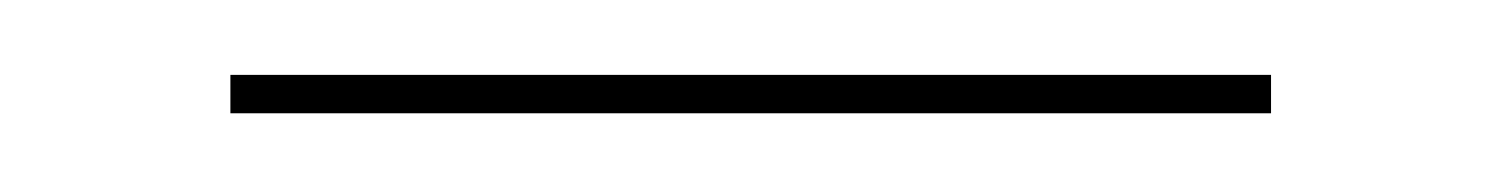

<svg xmlns="http://www.w3.org/2000/svg" viewBox="-20 -306 391 50"><path d="M40 -276.5V-286.5H311V-276.5Z"/></svg>

Font: Imbue 100pt Black
Style: Regular
Weight: 900
Designer: Tyler Finck
Foundry: Etcetera Type Company
Version: Version 1.102; ttfautohint (v1.8.3)